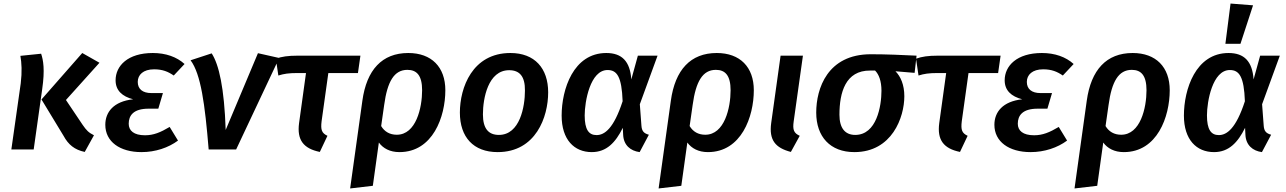

<svg xmlns="http://www.w3.org/2000/svg" viewBox="-20 -843 7252 1083"><path d="M458 14 510 -80C480 -95 468 -107 446 -139L352 -279L541 -489L444 -544L214 -282L339 -76C365 -28 400 2 458 14ZM44 0H170L218 -340C234 -451 224 -504 212 -540L95 -528C102 -489 105 -439 97 -373Z M778 15C857 15 930 -10 984 -50L937 -127C885 -96 846 -80 798 -80C735 -80 706 -106 706 -145C706 -191 732 -230 818 -230H873L899 -318H834C784 -318 757 -341 757 -381C757 -421 788 -452 849 -452C897 -452 928 -439 960 -417L1021 -482C977 -522 915 -544 842 -544C701 -544 632 -472 632 -390C632 -333 669 -299 731 -283C621 -271 574 -211 574 -139C574 -44 656 15 778 15Z M1174 -542 1055 -503C1113 -425 1136 -256 1157 0H1312L1555 -516L1435 -543L1253 -110C1245 -348 1215 -479 1174 -542Z M1832 -431H1999L2013 -529H1658C1606 -529 1569 -524 1536 -512L1550 -417C1582 -427 1609 -431 1657 -431H1706L1667 -149C1654 -53 1692 -5 1784 14L1827 -77C1795 -92 1788 -110 1794 -159Z M2283 -544C2135 -544 2048 -449 2024 -275L1955 220L2083 205L2117 -39C2141 -6 2180 15 2233 15C2422 15 2492 -185 2492 -334C2492 -465 2414 -544 2283 -544ZM2218 -83C2179 -83 2149 -100 2130 -132L2147 -251C2165 -383 2203 -449 2278 -449C2331 -449 2361 -417 2361 -334C2361 -235 2327 -83 2218 -83Z M2787 15C3003 15 3072 -184 3072 -322C3072 -458 2996 -544 2859 -544C2644 -544 2574 -348 2574 -208C2574 -70 2650 15 2787 15ZM2794 -82C2735 -82 2704 -118 2704 -198C2704 -288 2733 -447 2852 -447C2911 -447 2942 -412 2941 -332C2941 -242 2913 -82 2794 -82Z M3400 -544C3214 -544 3148 -339 3148 -191C3148 -55 3219 15 3318 15C3401 15 3452 -39 3493 -122L3495 -82C3498 -24 3536 8 3588 15L3640 -83C3611 -91 3600 -104 3598 -135L3589 -255L3689 -529H3578L3541 -395C3534 -497 3488 -544 3400 -544ZM3407 -448C3460 -448 3487 -411 3492 -272C3442 -118 3390 -81 3345 -81C3301 -81 3278 -112 3278 -192C3278 -270 3309 -448 3407 -448Z M4023 -544C3875 -544 3788 -449 3764 -275L3695 220L3823 205L3857 -39C3881 -6 3920 15 3973 15C4162 15 4232 -185 4232 -334C4232 -465 4154 -544 4023 -544ZM3958 -83C3919 -83 3889 -100 3870 -132L3887 -251C3905 -383 3943 -449 4018 -449C4071 -449 4101 -417 4101 -334C4101 -235 4067 -83 3958 -83Z M4509 -529H4383L4330 -149C4317 -53 4353 -9 4441 14L4491 -77C4458 -92 4450 -110 4457 -159Z M4799 15C5012 15 5081 -182 5081 -300C5081 -365 5060 -412 5031 -441L5139 -432L5150 -529C5070 -533 4979 -537 4892 -537C4647 -537 4584 -343 4584 -208C4584 -72 4663 15 4799 15ZM4804 -82C4746 -82 4715 -121 4715 -196C4715 -321 4749 -446 4888 -445H4916C4937 -424 4952 -387 4952 -331C4952 -245 4925 -82 4804 -82Z M5443 -431H5610L5624 -529H5269C5217 -529 5180 -524 5147 -512L5161 -417C5193 -427 5220 -431 5268 -431H5317L5278 -149C5265 -53 5303 -5 5395 14L5438 -77C5406 -92 5399 -110 5405 -159Z M5793 15C5872 15 5945 -10 5999 -50L5952 -127C5900 -96 5861 -80 5813 -80C5750 -80 5721 -106 5721 -145C5721 -191 5747 -230 5833 -230H5888L5914 -318H5849C5799 -318 5772 -341 5772 -381C5772 -421 5803 -452 5864 -452C5912 -452 5943 -439 5975 -417L6036 -482C5992 -522 5930 -544 5857 -544C5716 -544 5647 -472 5647 -390C5647 -333 5684 -299 5746 -283C5636 -271 5589 -211 5589 -139C5589 -44 5671 15 5793 15Z M6369 -544C6221 -544 6134 -449 6110 -275L6041 220L6169 205L6203 -39C6227 -6 6266 15 6319 15C6508 15 6578 -185 6578 -334C6578 -465 6500 -544 6369 -544ZM6304 -83C6265 -83 6235 -100 6216 -132L6233 -251C6251 -383 6289 -449 6364 -449C6417 -449 6447 -417 6447 -334C6447 -235 6413 -83 6304 -83Z M6921 -823 6892 -596H6977L7048 -813ZM6910 -544C6724 -544 6658 -339 6658 -191C6658 -55 6729 15 6828 15C6911 15 6962 -39 7003 -122L7005 -82C7008 -24 7046 8 7098 15L7150 -83C7121 -91 7110 -104 7108 -135L7099 -255L7199 -529H7088L7051 -395C7044 -497 6998 -544 6910 -544ZM6917 -448C6970 -448 6997 -411 7002 -272C6952 -118 6900 -81 6855 -81C6811 -81 6788 -112 6788 -192C6788 -270 6819 -448 6917 -448Z"/></svg>

Font: Fira Sans Medium
Style: Italic
Weight: 500
Italic angle: -8°
Designer: bBox Type GmbH & Carrois Corporate GbR & Edenspiekermann AG
Foundry: bBox Type GmbH & Carrois Corporate GbR & Edenspiekermann AG
Version: Version 4.301;PS 004.301;hotconv 1.0.88;makeotf.lib2.5.64775